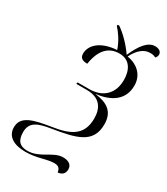

<svg xmlns="http://www.w3.org/2000/svg" viewBox="-248 -751 882 1015"><g transform="rotate(30 193.5 -243.0)"><path d="M277 175C303 173 318 158 318 133C318 108 300 91 263 91C201 91 158 156 80 156C34 156 12 133 12 81C12 21 54 3 132 -9C274 -32 364 -53 364 -169C364 -247 315 -275 244 -284L245 -285C332 -295 399 -337 399 -425C399 -484 361 -529 291 -541C314 -588 346 -617 385 -617C400 -617 411 -615 419 -609C426 -615 430 -624 430 -632C430 -650 414 -661 391 -661C347 -661 314 -618 282 -546C251 -591 211 -632 171 -660H162L160 -653C184 -627 210 -590 226 -543C123 -536 79 -485 79 -437C79 -410 96 -401 125 -401C140 -497 186 -533 246 -533C310 -533 336 -484 336 -423C336 -341 286 -290 200 -290H130L128 -280H192C271 -280 302 -234 302 -169C302 -65 235 -34 128 -18C27 -2 -43 15 -43 83C-43 138 2 166 74 166C146 166 189 141 239 141C264 141 274 153 277 175Z"/></g></svg>

Font: Noto Serif Display SemiCondensed Light
Style: Italic
Weight: 300
Width: 4
Italic angle: -12°
Designer: Monotype Design Team
Foundry: Monotype Imaging Inc.
Version: Version 2.009